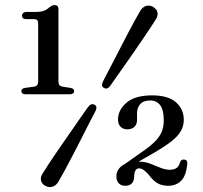

<svg xmlns="http://www.w3.org/2000/svg" viewBox="-20 -736 817 772"><path d="M86 -659H116.5Q126 -659 129.8 -655Q133.5 -651 133.5 -639.5V-408Q133.5 -399 129.2 -393.8Q125 -388.5 116.5 -387.5L80.5 -382.5Q66 -380.5 66 -369.5Q66 -357 83 -357H260.5Q278 -357 278 -369.5Q278 -380 264 -382.5L231.5 -387.5Q223 -389 219 -394Q215 -399 215 -408V-699.5Q215 -715.5 199 -715.5Q193.5 -715.5 189 -713.2Q184.5 -711 179 -707Q168.5 -697 156.2 -692.5Q144 -688 123 -688H87Q78.5 -688 73.5 -683.8Q68.5 -679.5 68.5 -673Q68.5 -666.5 72.8 -662.8Q77 -659 86 -659ZM424 -392Q417.5 -383 411.5 -380.8Q405.5 -378.5 398 -382.5Q390.5 -386.5 390.2 -393.5Q390 -400.5 394.5 -409.5Q402.5 -425 414.2 -447.5Q426 -470 439.8 -496.5Q453.5 -523 468 -551.2Q482.5 -579.5 496.5 -606Q510.5 -632.5 522.8 -655Q535 -677.5 544 -692.5Q553 -707.5 567 -712Q581 -716.5 596 -708Q610.5 -699.5 613.2 -686.2Q616 -673 606.5 -658Q598.5 -645 584.8 -624.5Q571 -604 554.2 -579Q537.5 -554 519 -527.5Q500.5 -501 482.8 -475.5Q465 -450 449.8 -428.8Q434.5 -407.5 424 -392ZM333.5 -305Q340.5 -314 346.5 -316.2Q352.5 -318.5 360 -315Q367.5 -311 367.8 -304Q368 -297 363 -287.5Q355 -272.5 343.2 -249.8Q331.5 -227 318 -200.2Q304.5 -173.5 290 -145.2Q275.5 -117 261.5 -90.5Q247.5 -64 235.2 -41.5Q223 -19 214 -4Q205 10.5 190.8 14.8Q176.5 19 161.5 11Q147.5 3 144.8 -10.5Q142 -24 151.5 -38.5Q159.5 -52 173 -72.5Q186.5 -93 203.5 -118Q220.5 -143 239 -169.5Q257.5 -196 275.2 -221.5Q293 -247 308 -268.8Q323 -290.5 333.5 -305ZM491.5 -60 473.5 -70.5 545 -121Q580 -144.5 600.5 -164.5Q621 -184.5 629.8 -205.2Q638.5 -226 638.5 -252Q638.5 -294.5 624 -313.2Q609.5 -332 584 -332Q556.5 -332 543.8 -317.2Q531 -302.5 531 -280.5V-254Q531 -236 520.5 -226Q510 -216 492 -216Q475 -216 464.8 -226.2Q454.5 -236.5 454.5 -255.5Q454.5 -293.5 488.5 -323Q522.5 -352.5 591.5 -352.5Q656 -352.5 687.5 -324.8Q719 -297 719 -254Q719 -230.5 707.8 -210Q696.5 -189.5 669.8 -168.2Q643 -147 596.5 -120ZM448 -26Q448 -53 470.5 -69.5Q493 -86 540 -86Q563.5 -86 584.5 -77.8Q605.5 -69.5 625 -61.5Q644.5 -53.5 663 -53.5Q679.5 -53.5 689.5 -60.2Q699.5 -67 704 -83.5Q705.5 -89.5 710 -92.2Q714.5 -95 719.5 -94.5Q735.5 -93.5 733 -75.5Q728 -28.5 708 -8.8Q688 11 656 11Q630.5 11 612.5 0.2Q594.5 -10.5 578 -33.5Q566 -47 557 -53Q548 -59 539 -59Q529.5 -59 524.8 -51Q520 -43 519.5 -26Q519 -7.5 509.8 1.8Q500.5 11 483.5 11Q467.5 11 457.8 1.2Q448 -8.5 448 -26Z"/></svg>

Font: Fraunces Wonky
Style: Regular
Weight: 400
Version: Version 1.000;[b76b70a41]